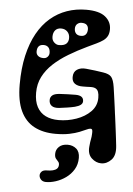

<svg xmlns="http://www.w3.org/2000/svg" viewBox="-63 -758 732 1058"><g transform="rotate(5 303.5 -229.5)"><path d="M261 -16Q192 -16 142.8 -42Q93.5 -68 67.2 -124Q41 -180 41 -270Q41 -359 57.2 -430Q73.5 -501 103 -554Q132.5 -607 173.5 -642Q214.5 -677 264.5 -694.5Q314.5 -712 371 -712Q443 -712 476.5 -684.8Q510 -657.5 510 -616Q510 -593.5 502.2 -578.8Q494.5 -564 479.5 -553.2Q464.5 -542.5 443 -532.2Q421.5 -522 394 -509Q340.5 -483.5 293.5 -455.2Q246.5 -427 211 -394Q175.5 -361 155.2 -321.2Q135 -281.5 135 -233Q135 -185 151.8 -154Q168.5 -123 199 -108Q229.5 -93 271 -93Q321.5 -93 369.2 -109.8Q417 -126.5 448 -158Q479 -189.5 479 -234Q479 -254 474.5 -266.5Q470 -279 459.5 -284.8Q449 -290.5 431 -290Q420 -289.5 409.8 -289.2Q399.5 -289 388 -289Q360.5 -288.5 344.2 -300Q328 -311.5 328 -336Q328 -364.5 348 -377.8Q368 -391 398 -388Q422 -386 447.8 -382.5Q473.5 -379 493 -376Q527 -371 539.5 -355.5Q552 -340 558 -301Q560 -288 562.8 -268Q565.5 -248 569 -223.5Q570 -215.5 571.2 -207.2Q572.5 -199 573.5 -190.5Q574 -185.5 574.8 -180.2Q575.5 -175 576.2 -169.8Q577 -164.5 577.5 -159Q578.5 -151 579.8 -142.8Q581 -134.5 582 -126Q583 -118 584 -110.5Q585 -103 586 -95.5Q587 -87.5 588 -79.5Q589 -71.5 590 -64Q593 -38.5 595.8 -17Q598.5 4.5 600 20Q606 73 581.5 98.5Q557 124 526 124Q497 124 473 101.8Q449 79.5 453 38Q455.5 10 458.5 -3.5Q461.5 -17 462 -34Q463 -46 461.2 -53.5Q459.5 -61 451 -61Q443 -61 429 -54.2Q415 -47.5 392.5 -38.5Q370 -29.5 337.8 -22.8Q305.5 -16 261 -16ZM354 -566Q371.5 -566 380.2 -576.5Q389 -587 389 -605Q389 -620 380.2 -629Q371.5 -638 351 -638Q337.5 -638 327.2 -628.8Q317 -619.5 317 -603Q317 -586.5 326.2 -576.2Q335.5 -566 354 -566ZM237 -505Q265.5 -505 277.8 -516.5Q290 -528 290 -548Q290 -570 276.5 -583.5Q263 -597 242 -597Q220.5 -597 209.2 -583.5Q198 -570 198 -548Q198 -528.5 210.5 -516.8Q223 -505 237 -505ZM159 -426Q172.5 -426 181.2 -435.2Q190 -444.5 190 -457Q190 -478 180 -488Q170 -498 154 -498Q135.5 -498 126.8 -488Q118 -478 118 -459Q118 -444 128.8 -435Q139.5 -426 159 -426ZM355 -174Q336.5 -169.5 313 -166Q289.5 -162.5 269 -160Q241.5 -157 227.2 -167.5Q213 -178 213 -199Q213 -215 224.8 -225Q236.5 -235 264 -237Q286.5 -238.5 310 -239.2Q333.5 -240 353 -240Q375 -240 386 -232Q397 -224 397 -208Q397 -196 386.5 -187.8Q376 -179.5 355 -174ZM283 -668Q284.5 -665 286 -662.5Q287.5 -660 289 -657Q295 -646.5 288.8 -637Q282.5 -627.5 271 -623Q258.5 -617 245 -618.8Q231.5 -620.5 227 -633Q225.5 -637 224.5 -640.2Q223.5 -643.5 222 -647Q218.5 -657.5 224.5 -666.8Q230.5 -676 241 -681Q251.5 -685.5 263.5 -683.2Q275.5 -681 283 -668ZM180 -568 130 -523Q119.5 -532.5 115 -540.2Q110.5 -548 112.5 -556Q114.5 -564 124 -574Q142 -590.5 154 -587.2Q166 -584 180 -568ZM232 189Q250 189 264.2 185.5Q278.5 182 286.8 174Q295 166 295 152Q295 141 288.5 134.5Q282 128 275.5 119.5Q269 111 269 94Q269 70.5 286.2 54.2Q303.5 38 334 38Q362 38 381.5 54.5Q401 71 401 105Q401 141.5 384.2 169.2Q367.5 197 341.2 215.8Q315 234.5 285.5 244Q256 253.5 230 253Q213 252.5 203.5 242Q194 231.5 194 219Q194 207.5 203 198.2Q212 189 232 189Z"/></g></svg>

Font: Kablammo
Style: Regular
Weight: 400
Designer: Travis Kochel, Lizy Gershenzon, Daria Petrova, Ethan Cohen
Foundry: Vectro Type Foundry
Version: Version 1.002